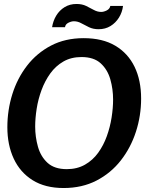

<svg xmlns="http://www.w3.org/2000/svg" viewBox="-20 -935 747 966"><path d="M300 11Q207 11 144 -28.5Q81 -68 49 -137Q17 -206 17 -295Q17 -381 42 -461Q67 -541 116 -604.5Q165 -668 236.5 -705.5Q308 -743 401 -743Q496 -743 560 -705Q624 -667 657 -599Q690 -531 690 -439Q690 -353 664 -272.5Q638 -192 588 -128Q538 -64 465.5 -26.5Q393 11 300 11ZM316 -84Q368 -84 407.5 -106.5Q447 -129 474 -166.5Q501 -204 517.5 -250Q534 -296 541.5 -344Q549 -392 549 -434Q549 -487 535 -536Q521 -585 486.5 -616.5Q452 -648 390 -648Q338 -648 299 -625.5Q260 -603 233 -565.5Q206 -528 189 -482Q172 -436 164.5 -388Q157 -340 157 -298Q157 -246 171 -196.5Q185 -147 219.5 -115.5Q254 -84 316 -84ZM599 -905Q595 -873 578.5 -846.5Q562 -820 536 -804Q510 -788 476 -788Q449 -788 428 -798Q407 -808 389 -818Q371 -828 352 -828Q339 -828 324 -820.5Q309 -813 307 -798H242Q247 -830 263 -856.5Q279 -883 305 -899Q331 -915 365 -915Q393 -915 413.5 -905Q434 -895 452 -885Q470 -875 489 -875Q502 -875 517 -882.5Q532 -890 535 -905Z"/></svg>

Font: Rosario Light
Style: Bold Italic
Weight: 700
Italic angle: -8.05°
Version: Version 1.101; ttfautohint (v1.8.1.43-b0c9)